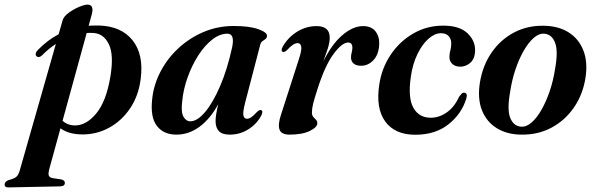

<svg xmlns="http://www.w3.org/2000/svg" viewBox="-108 -575 2593 835"><path d="M74.5 -334Q60 -321 50.5 -331Q45.5 -336 47.8 -343.8Q50 -351.5 58 -359Q77.5 -379 99.8 -396Q122 -413 147 -426L164 -485.5Q168.5 -503 190.2 -519Q212 -535 236 -545Q260 -555 272.5 -555Q302.5 -555 291 -512L277.5 -463Q299 -464.5 322 -464Q419 -461.5 468.2 -400.2Q517.5 -339 504 -233Q495 -159 458 -104Q421 -49 365.5 -19Q310 11 246 9.5Q189.5 8.5 155 -17L107 157.5Q101.5 177.5 103.8 187.2Q106 197 123 200L157 205Q174 208.5 174 220Q174.5 235 153 235.5L-71.5 240Q-88 240.5 -88 227Q-88 216 -71.5 208.5Q-46 202 -37 194Q-28 186 -22.5 167.5L135 -384Q103.5 -363.5 74.5 -334ZM214 -29.5Q265.5 -27.5 310 -80.8Q354.5 -134 372.5 -244.5Q387.5 -337 365.5 -382.5Q343.5 -428 300 -431.5Q284.5 -432.5 269 -431.5L164 -49.5Q184.5 -31 214 -29.5Z M959 -132Q947.5 -88.5 950.5 -73.5Q953.5 -58.5 965.5 -58.5Q974.5 -58.5 984.5 -65Q994.5 -71.5 1009.5 -88Q1021 -99 1028 -96Q1038 -91.5 1027.5 -71Q1007 -34 970.8 -11.8Q934.5 10.5 891 10.5Q858.5 10.5 844 -4.8Q829.5 -20 829.5 -48.5Q829.5 -73.5 841 -121.5Q806.5 -58.5 760 -24Q713.5 10.5 659 10.5Q604 10.5 574.8 -26.8Q545.5 -64 553.5 -140.5Q559 -202 588 -259.5Q617 -317 665 -362.5Q713 -408 775.2 -435Q837.5 -462 909 -462Q977 -462 1015.8 -448Q1054.5 -434 1053 -418.5Q1052.5 -409.5 1046.2 -405Q1040 -400.5 1033.2 -395.8Q1026.5 -391 1024 -381.5ZM684.5 -136Q678.5 -87.5 689.8 -67.5Q701 -47.5 720 -47.5Q750 -47.5 784 -87.8Q818 -128 849.2 -200.5Q880.5 -273 901.5 -369Q914 -428.5 881 -428.5Q847.5 -428.5 814.5 -402.5Q781.5 -376.5 754 -333.5Q726.5 -290.5 708 -238.8Q689.5 -187 684.5 -136Z M1121.5 -349.5Q1112 -354 1122 -373Q1145.5 -413.5 1184.8 -437.5Q1224 -461.5 1268.5 -461.5Q1326 -461.5 1326 -411.5Q1326 -390 1317.5 -363.8Q1309 -337.5 1298 -307.5Q1334 -381.5 1380.2 -421.5Q1426.5 -461.5 1471 -461.5Q1507.5 -461.5 1525.5 -438Q1543.5 -414.5 1541 -378.5Q1538 -336 1515.2 -312.5Q1492.5 -289 1462.5 -289Q1440.5 -289 1429.5 -299Q1418.5 -309 1418.5 -325Q1418.5 -336 1421.5 -346.5Q1424.5 -357 1424.5 -367.5Q1424.5 -390 1406 -390Q1379 -390 1341.5 -338.8Q1304 -287.5 1271 -182Q1260 -148 1254.2 -125.5Q1248.5 -103 1248.5 -86.5Q1248.5 -73.5 1254.5 -66.5Q1260.5 -59.5 1266.2 -54Q1272 -48.5 1272 -39Q1272 -21.5 1239.2 -5.5Q1206.5 10.5 1151.5 10.5Q1115 10.5 1107.5 -11.8Q1100 -34 1114 -76L1192 -318Q1205 -357.5 1202 -372.5Q1199 -387.5 1186.5 -387.5Q1177.5 -387.5 1167 -381Q1156.5 -374.5 1139.5 -356.5Q1128.5 -346.5 1121.5 -349.5Z M1810 -430.5Q1783 -430.5 1756 -407Q1729 -383.5 1707.8 -340.5Q1686.5 -297.5 1678.5 -240Q1665.5 -149.5 1689.8 -106.2Q1714 -63 1765.5 -63Q1801.5 -63 1834.5 -85.8Q1867.5 -108.5 1888.5 -154Q1895.5 -163.5 1900 -168Q1904.5 -172.5 1910.5 -172Q1927 -171 1920 -146.5Q1899.5 -79.5 1842.2 -34.2Q1785 11 1698 11Q1609.5 11 1567.5 -46.5Q1525.5 -104 1541.5 -207.5Q1552 -278.5 1590.8 -336.5Q1629.5 -394.5 1688.8 -429Q1748 -463.5 1819.5 -463.5Q1891 -463.5 1926 -429.5Q1961 -395.5 1958 -350Q1956 -317.5 1936.5 -301.2Q1917 -285 1894 -285Q1872 -285 1859 -297Q1846 -309 1846.5 -328.5Q1847 -344.5 1850.8 -357Q1854.5 -369.5 1854.5 -386.5Q1854.5 -405.5 1843.2 -418Q1832 -430.5 1810 -430.5Z M2257.5 -463Q2321 -462 2365.2 -434Q2409.5 -406 2429.2 -355.2Q2449 -304.5 2438 -235Q2426.5 -163.5 2388.2 -107.8Q2350 -52 2291.2 -20.2Q2232.5 11.5 2159 10.5Q2097.5 10 2053 -17.2Q2008.5 -44.5 1988.2 -95Q1968 -145.5 1979 -215.5Q1991 -290 2029.8 -346.2Q2068.5 -402.5 2127.2 -433.5Q2186 -464.5 2257.5 -463ZM2158.5 -24Q2181.5 -22.5 2204.5 -42.8Q2227.5 -63 2247.5 -98.5Q2267.5 -134 2282.8 -179Q2298 -224 2305.5 -272.5Q2320 -350.5 2306.5 -387.8Q2293 -425 2260 -428.5Q2236.5 -430.5 2213.5 -410.5Q2190.5 -390.5 2170 -355Q2149.5 -319.5 2134 -273.8Q2118.5 -228 2111 -178Q2096.5 -99 2110.8 -62.8Q2125 -26.5 2158.5 -24Z"/></svg>

Font: Fraunces 72pt SemiBold
Style: Italic
Weight: 600
Italic angle: -16°
Version: Version 1.000;[b76b70a41]